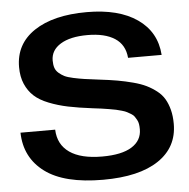

<svg xmlns="http://www.w3.org/2000/svg" viewBox="-53 -790 836 851"><g transform="rotate(-5 365.0 -364.5)"><path d="M372.1 8.8Q199.7 8.8 113.5 -55.4Q27.3 -119.6 24.9 -231H179.2Q181.6 -164.6 231.9 -129.4Q282.2 -94.2 377 -94.2Q463.9 -94.2 508.5 -122.1Q553.2 -149.9 553.2 -200.2Q553.2 -212.9 551.5 -223.4Q549.8 -233.9 544.9 -242.4Q540 -251 535.4 -257.8Q530.8 -264.6 521 -270.5Q511.2 -276.4 503.4 -280.5Q495.6 -284.7 481 -288.8Q466.3 -293 455.6 -295.4Q444.8 -297.9 425 -301Q405.3 -304.2 391.4 -306.2Q377.4 -308.1 353 -311Q290 -318.8 245.1 -328.1Q200.2 -337.4 160.2 -353.3Q120.1 -369.1 95.9 -391.4Q71.8 -413.6 57.9 -445.8Q43.9 -478 43.9 -521Q43.9 -623.5 129.4 -680.7Q214.8 -737.8 363.8 -737.8Q505.4 -737.8 588.1 -680.4Q670.9 -623 678.2 -520H528.8Q523.9 -578.6 479.5 -607.4Q435.1 -636.2 357.9 -636.2Q281.2 -636.2 238 -609.6Q194.8 -583 194.8 -537.1Q194.8 -518.6 199.2 -505.1Q203.6 -491.7 215.3 -481.4Q227.1 -471.2 240.2 -464.6Q253.4 -458 279.3 -452.4Q305.2 -446.8 328.4 -443.4Q351.6 -439.9 392.1 -435.1Q438.5 -429.7 473.1 -423.6Q507.8 -417.5 542 -408.4Q576.2 -399.4 600.1 -387.7Q624 -376 645 -359.6Q666 -343.3 678.5 -322Q690.9 -300.8 698 -273.2Q705.1 -245.6 705.1 -210.9Q705.1 -106.9 618.9 -49.1Q532.7 8.8 372.1 8.8Z"/></g></svg>

Font: Lumene Sans Expanded
Style: Bold
Weight: 600
Width: 7
Designer: Deni Anggara
Version: Version 1.003;Glyphs 3.1.2 (3151)